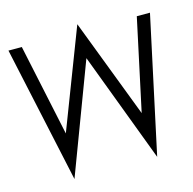

<svg xmlns="http://www.w3.org/2000/svg" viewBox="-111 -833 1006 1000"><g transform="rotate(-15 391.5 -332.5)"><path d="M392 -537 169 55 10 -680H82L187 -186L392 -720L596 -186L702 -680H773L615 55Z"/></g></svg>

Font: Glacial Indifference
Style: Regular
Weight: 400
Designer: Alfredo Marco Pradil
Version: Version 1.00